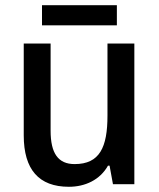

<svg xmlns="http://www.w3.org/2000/svg" viewBox="-20 -706 609 736"><path d="M428 -686H141V-609H428ZM495 -539H392V-263C392 -141 362 -77 266 -77C203 -77 174 -118 174 -205V-539H71V-187C71 -56 129 10 244 10C306 10 363 -16 394 -71H400L413 0H495Z"/></svg>

Font: Noto Sans Lao Looped SemiCondensed Medium
Style: Regular
Weight: 500
Width: 4
Designer: Mark Frömberg, Ben Mitchell
Foundry: The Fontpad Ltd
Version: Version 1.002